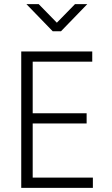

<svg xmlns="http://www.w3.org/2000/svg" viewBox="-20 -902 540 922"><path d="M399 -882 273 -752H233L107 -882H166L253 -793L340 -882ZM82 0V-655H423V-606H137V-358H396V-309H137V-49H426V0Z"/></svg>

Font: Lekton
Style: Regular
Weight: 400
Designer: Paolo Mazzetti, Luciano Perondi, Raffaele Flato, Elena Papassissa, Emilio Macchia, Michela Povoleri, Tobias Seemiller, R
Version: Version 34.000